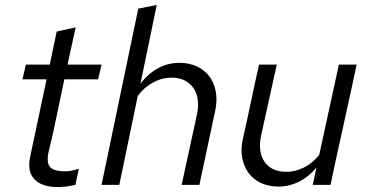

<svg xmlns="http://www.w3.org/2000/svg" viewBox="-20 -750 1489 779"><path d="M103 -117Q120 -195 136 -272.5Q152 -350 169 -428H71Q75 -443 78 -458Q81 -473 85 -488H182Q189 -522 196 -555Q203 -588 210 -622Q230 -627 248.5 -630.5Q267 -634 287 -639Q279 -601 270.5 -563.5Q262 -526 254 -488H392Q388 -473 385 -458Q382 -443 378 -428H241Q225 -354 210 -280Q195 -206 177 -133Q168 -91 182.5 -73Q197 -55 244 -55Q257 -55 267.5 -57Q278 -59 300 -65Q296 -48 293 -32.5Q290 -17 286 0Q273 2 259.5 5Q246 8 233 8Q228 9 224 9Q220 9 215 9Q149 9 119 -23.5Q89 -56 103 -117Z M392 0Q430 -180 466.5 -357.5Q503 -535 541 -715L616 -730Q599 -650 583 -570.5Q567 -491 550 -411Q616 -495 708 -495Q748 -495 779 -480.5Q810 -466 829.5 -440Q849 -414 855.5 -378Q862 -342 853 -300Q837 -225 821 -150Q805 -75 789 0H717Q733 -72 748 -142.5Q763 -213 779 -285Q786 -317 782.5 -344.5Q779 -372 765.5 -392Q752 -412 729.5 -423.5Q707 -435 677 -435Q637 -435 600.5 -415Q564 -395 539 -361Q520 -270 501.5 -180.5Q483 -91 464 0Z M1103 -488 1040 -203Q1025 -135 1053 -94Q1081 -53 1142 -53Q1177 -53 1211.5 -69.5Q1246 -86 1275 -121Q1295 -213 1315 -304.5Q1335 -396 1355 -488H1427Q1401 -365 1374 -244Q1347 -123 1321 0H1249Q1253 -17 1256.5 -35Q1260 -53 1264 -70Q1232 -32 1192.5 -12.5Q1153 7 1111 7Q1070 7 1039 -7.5Q1008 -22 988.5 -48.5Q969 -75 962.5 -111Q956 -147 966 -189Q983 -264 998.5 -338.5Q1014 -413 1031 -488Z"/></svg>

Font: Rosa Sans Light
Style: Italic
Weight: 300
Italic angle: -12°
Designer: Pentagram / MCKL
Foundry: Pentagram / MCKL
Version: Version 1.005;September 16, 2019;FontCreator 11.5.0.2425 64-